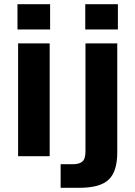

<svg xmlns="http://www.w3.org/2000/svg" viewBox="-20 -742 643 912"><path d="M66 0V-536H216V0ZM63 -602V-722H218V-602ZM268 150V38H327Q356 38 371 25.5Q386 13 386 -22V-536H537V-18Q537 72 496.5 111Q456 150 358 150ZM385 -602V-722H540V-602Z"/></svg>

Font: Geist
Style: Bold
Weight: 400
Designer: Basement.studio, Andrés Briganti, Mateo Zaragoza
Foundry: Basement.studio, Vercel, Andrés Briganti, Guido Ferreyra, Mateo Zaragoza
Version: Version 1.401